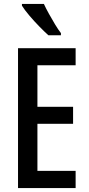

<svg xmlns="http://www.w3.org/2000/svg" viewBox="-20 -960 452 980"><path d="M366 0H72V-714H366V-627H171V-415H353V-328H171V-88H366ZM204 -940Q214 -918 229.5 -890Q245 -862 261 -835.5Q277 -809 291 -791V-780H227Q208 -797 181 -824.5Q154 -852 129.5 -881Q105 -910 92 -931V-940Z"/></svg>

Font: Noto Sans Telugu ExtraCondensed Medium
Style: Regular
Weight: 500
Width: 2
Designer: Jelle Bosma - Monotype Design Team
Foundry: Monotype Imaging Inc.
Version: Version 2.005; ttfautohint (v1.8.4.7-5d5b)